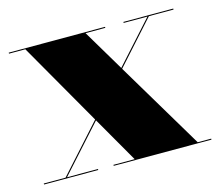

<svg xmlns="http://www.w3.org/2000/svg" viewBox="-74 -554 742 647"><g transform="rotate(-15 297.0 -230.0)"><path d="M5 -3.5V0H194V-3.5H86L230 -163.5L322 -3.5H248V0H589V-3.5H542L360 -308.5L493 -456.5H579V-460H405V-456.5H488L358 -312L272 -456.5H341V-460H5V-456.5H62L228 -167L81 -3.5Z"/></g></svg>

Font: Bodoni* 48pt Fatface
Style: Regular
Weight: 900
Version: Version 2.3